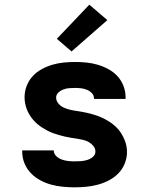

<svg xmlns="http://www.w3.org/2000/svg" viewBox="-20 -793 640 821"><path d="M299 8Q274 8 248.5 5.5Q223 3 199 -3.5Q175 -10 152.5 -22Q130 -34 112.5 -52Q95 -70 85 -94Q75 -118 75 -143V-150H210V-149Q210 -135 221 -125Q232 -115 245 -110.5Q258 -106 271.5 -104.5Q285 -103 299 -103Q313 -103 326.5 -104Q340 -105 353 -109Q366 -113 377 -122Q388 -131 388 -145Q388 -158 379.5 -168.5Q371 -179 359.5 -185.5Q348 -192 335 -195Q322 -198 309 -200Q296 -202 283 -204Q270 -206 257.5 -209Q245 -212 232.5 -215.5Q220 -219 207.5 -223.5Q195 -228 183.5 -234Q172 -240 161 -247Q150 -254 140 -262.5Q130 -271 121.5 -281Q113 -291 106 -302.5Q99 -314 94.5 -326Q90 -338 87.5 -351Q85 -364 85 -377Q85 -402 94 -425.5Q103 -449 119.5 -467Q136 -485 158 -497Q180 -509 203.5 -516Q227 -523 251.5 -525.5Q276 -528 301 -528Q326 -528 350.5 -525.5Q375 -523 398.5 -516Q422 -509 444 -497Q466 -485 482.5 -467Q499 -449 508 -425.5Q517 -402 517 -377V-370H382V-372Q382 -385 373 -394.5Q364 -404 352 -409Q340 -414 327 -415.5Q314 -417 301 -417Q288 -417 275.5 -416Q263 -415 251 -410.5Q239 -406 229.5 -397Q220 -388 220 -376Q220 -363 228.5 -352Q237 -341 248.5 -335Q260 -329 273 -325.5Q286 -322 298.5 -320Q311 -318 324 -316Q337 -314 350 -311Q363 -308 375.5 -304.5Q388 -301 400 -296.5Q412 -292 424 -286Q436 -280 447 -273Q458 -266 468 -257.5Q478 -249 486.5 -239Q495 -229 501.5 -217.5Q508 -206 513 -194Q518 -182 520.5 -169Q523 -156 523 -143Q523 -118 513.5 -94Q504 -70 486.5 -52Q469 -34 446 -22Q423 -10 399 -3.5Q375 3 349.5 5.5Q324 8 299 8ZM286 -573 223 -627 362 -773 439 -707Z"/></svg>

Font: Iosevka Aile Heavy
Style: Regular
Weight: 900
Designer: Belleve Invis
Foundry: Belleve Invis
Version: Version 31.1.0; ttfautohint (v1.8.4)